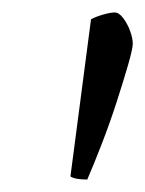

<svg xmlns="http://www.w3.org/2000/svg" viewBox="-20 -724 233 308"><path d="M120 -436Q100 -436 93 -441L126 -693Q133 -697 145 -700.5Q157 -704 164 -704Q171 -704 178 -694.5Q185 -685 189 -673.5Q193 -662 193 -654Q193 -646 185.5 -620Q178 -594 167 -560Q156 -526 143 -492.5Q130 -459 120 -436Z"/></svg>

Font: Texturina 72pt 72pt Light
Style: Italic
Weight: 300
Italic angle: -11°
Designer: Guillermo Torres Carreño
Foundry: Omnibus-Type
Version: Version 1.002; ttfautohint (v1.8.3)